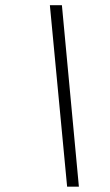

<svg xmlns="http://www.w3.org/2000/svg" viewBox="-20 -698 410 718"><path d="M275 0H231L166.5 -678.5H211.5Z"/></svg>

Font: Newsreader 28pt
Style: Italic
Weight: 400
Italic angle: -17°
Version: Version 1.003